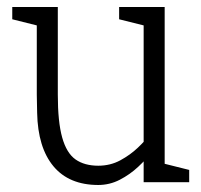

<svg xmlns="http://www.w3.org/2000/svg" viewBox="-20 -520 575 548"><path d="M85 -250H145Q145 -172 157.5 -127.5Q170 -83 195.5 -65Q221 -47 261 -47V8Q177 8 132.5 -45.5Q88 -99 86 -198ZM450 -140 390 -60V-500H450ZM145 -250H85V-500H145ZM390 -65 450 -140V0H390ZM418 -150 450 -140Q450 -140 441 -125Q432 -110 415 -88Q398 -66 374.5 -44Q351 -22 322 -7Q293 8 260 8V-47Q295 -47 323.5 -62.5Q352 -78 373.5 -98.5Q395 -119 406.5 -134.5Q418 -150 418 -150ZM440 0V-55L520 -35V0ZM95 -445 15 -465V-500H95ZM400 -445 320 -465V-500H400Z"/></svg>

Font: Epunda Slab Light
Style: Regular
Weight: 300
Designer: Simon Atzbach
Foundry: typofactur
Version: Version 1.102